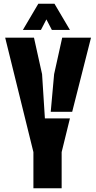

<svg xmlns="http://www.w3.org/2000/svg" viewBox="-20 -1000 511 1020"><path d="M157.5 0V-191V-192L7.5 -800H160.5L203.5 -606L218.5 -371H351.5L307.5 -192V-191V0ZM249.5 -406 267.5 -606 310.5 -800H463.5L363.5 -406ZM101.5 -841 183.5 -980H269.5L351.5 -841H255.5L226.5 -897L197.5 -841Z"/></svg>

Font: Big Shoulders Stencil Display Thin Black
Style: Regular
Weight: 900
Version: Version 2.001